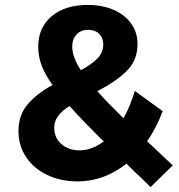

<svg xmlns="http://www.w3.org/2000/svg" viewBox="-20 -728 728 779"><path d="M591 31 554 -5Q532 -25 493 -64Q402 8 295 8Q227 8 172 -18Q117 -44 86 -90.5Q55 -137 55 -196Q55 -261 92 -304.5Q129 -348 193 -383Q162 -427 148.5 -463.5Q135 -500 135 -538Q135 -616 189.5 -662Q244 -708 336 -708Q395 -708 441 -688Q487 -668 512.5 -632Q538 -596 538 -550Q538 -484 495 -441Q452 -398 375 -358Q414 -314 481 -248Q508 -296 527 -359L640 -277Q614 -208 577 -155L614 -120L681 -57ZM308 -443Q352 -467 375.5 -491Q399 -515 399 -548Q399 -574 382.5 -590.5Q366 -607 338 -607Q308 -607 290.5 -588Q273 -569 273 -539Q273 -497 308 -443ZM401 -154Q321 -232 262 -298Q232 -279 216 -257.5Q200 -236 200 -210Q200 -169 229 -143.5Q258 -118 302 -118Q352 -118 401 -154Z"/></svg>

Font: Gontserrat
Style: Bold
Weight: 700
Designer: Julieta Ulanovsky
Foundry: Julieta Ulanovsky
Version: Version 6.001